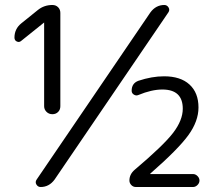

<svg xmlns="http://www.w3.org/2000/svg" viewBox="-20 -750 860 770"><path d="M776 -319Q776 -264 735.5 -208Q695 -152 583 -54Q582 -53 582 -52H583H754Q764 -52 772 -44Q780 -36 780 -26Q780 -16 772 -8Q764 0 754 0H525Q514 0 506.5 -8Q499 -16 499 -26Q499 -51 520 -69Q636 -167 674.5 -217.5Q713 -268 713 -314Q713 -391 631 -391Q588 -391 535 -369Q526 -365 517 -370.5Q508 -376 508 -386Q508 -416 535 -426Q589 -444 638 -444Q704 -444 740 -411Q776 -378 776 -319ZM639 -730Q650 -730 656 -720Q662 -710 655 -700L199 -30Q177 0 143 0Q132 0 126 -10Q120 -20 127 -30L583 -700Q605 -730 639 -730ZM65 -586Q57 -579 47.5 -583.5Q38 -588 38 -599Q38 -634 65 -656L132 -710Q157 -730 190 -730Q204 -730 213 -721Q222 -712 222 -698V-324Q222 -310 213 -301Q204 -292 190 -292Q176 -292 166.5 -301.5Q157 -311 157 -324V-659V-660L156 -659Z"/></svg>

Font: Rounded Mplus 1c
Style: Regular
Weight: 400
Version: Version 1.059.20150529